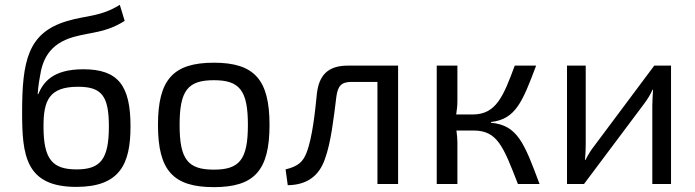

<svg xmlns="http://www.w3.org/2000/svg" viewBox="-20 -757 2861 790"><path d="M473 -737C392 -687 333 -694 255 -670C94 -622 71 -505 71 -294C71 -118 85 12 294 12C474 12 517 -83 517 -237C517 -404 467 -472 323 -472C196 -472 158 -418 137 -369H135C136 -382 138 -409 144 -440C154 -509 181 -576 283 -605C358 -626 413 -621 493 -671ZM301 -400C398 -400 428 -363 428 -237C428 -101 393 -60 295 -60C195 -60 159 -102 159 -237C159 -342 181 -400 301 -400Z M860 -499C692 -499 630 -429 630 -243C630 -56 692 13 860 13C1027 13 1089 -56 1089 -243C1089 -429 1027 -499 860 -499ZM860 -427C966 -427 1000 -385 1000 -243C1000 -101 966 -59 860 -59C753 -59 719 -101 719 -243C719 -385 753 -427 860 -427Z M1618 -487H1411C1330 -487 1293 -448 1284 -373C1277 -304 1266 -191 1241 -128C1227 -93 1209 -73 1155 -60L1164 5C1243 4 1293 -33 1317 -103C1342 -171 1353 -271 1364 -359C1370 -404 1385 -420 1427 -420H1533V0H1618Z M2000 -255C2103 -266 2131 -342 2186 -487H2098C2051 -360 2021 -286 1925 -286H1857C1860 -304 1862 -323 1862 -342V-487H1777V0H1862V-173C1862 -187 1860 -204 1858 -220H1925H1930C2027 -219 2051 -154 2111 0H2200C2137 -169 2109 -242 2000 -252Z M2741 0V-487H2672L2424 -155C2412 -140 2399 -119 2389 -99H2387C2389 -123 2390 -142 2390 -164V-487H2313V0H2383L2631 -331C2643 -347 2657 -369 2665 -388H2667C2666 -364 2664 -344 2664 -323V0Z"/></svg>

Font: SnT
Style: Regular
Weight: 400
Designer: Natanael Gama
Version: Version 1.001;PS 001.001;hotconv 1.0.70;makeotf.lib2.5.58329